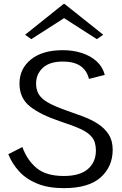

<svg xmlns="http://www.w3.org/2000/svg" viewBox="-20 -968 632 995"><path d="M311 7Q231 7 174 -16Q117 -39 80 -79Q43 -119 23 -169L96 -206Q121 -137 170.5 -96.5Q220 -56 311 -56Q394 -56 435.5 -92Q477 -128 477 -188Q477 -231 457.5 -256Q438 -281 397.5 -299.5Q357 -318 292 -339Q188 -374 134.5 -417Q81 -460 81 -535Q81 -612 140.5 -660Q200 -708 306 -708Q358 -708 403.5 -693.5Q449 -679 480.5 -650.5Q512 -622 523 -580L441 -559Q419 -649 306 -649Q237 -649 202 -616.5Q167 -584 167 -535Q167 -504 180 -481Q193 -458 225.5 -438.5Q258 -419 317 -398Q363 -382 407.5 -365.5Q452 -349 487 -326.5Q522 -304 543 -271.5Q564 -239 564 -192Q564 -105 502 -49Q440 7 311 7ZM142 -765 110 -788 310 -948H314L515 -788L482 -765L312 -874Z"/></svg>

Font: Panamera Medium
Style: Regular
Weight: 500
Designer: Bastien Sozeau
Foundry: NBR — Bastien Sozeau
Version: Version 3.002; ttfautohint (v1.8.4.7-5d5b);gftools[0.9.33]